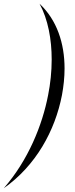

<svg xmlns="http://www.w3.org/2000/svg" viewBox="-72 -763 403 1029"><path d="M-52 246C120 125 223 -62 260 -253C269 -301 274 -349 274 -396C274 -531 233 -656 140 -743C186 -658 205 -551 205 -444C205 -379 198 -314 186 -254C155 -92 79 96 -52 246Z"/></svg>

Font: KpSans
Style: Italic
Weight: 400
Italic angle: -11°
Version: Version 0.66